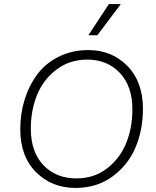

<svg xmlns="http://www.w3.org/2000/svg" viewBox="-20 -917 768 947"><path d="M517 -897H576L460 -743H416ZM352 10Q236 10 158 -67.5Q80 -145 80 -280Q80 -358 102 -427.5Q124 -497 165 -551.5Q206 -606 271 -638Q336 -670 416 -670Q531 -670 608 -592Q685 -514 685 -380Q685 -276 648 -189Q611 -102 534 -46Q457 10 352 10ZM357 -37Q444 -37 508 -86.5Q572 -136 602.5 -211.5Q633 -287 633 -377Q633 -492 571 -557.5Q509 -623 410 -623Q323 -623 258 -573.5Q193 -524 162.5 -448Q132 -372 132 -283Q132 -167 194.5 -102Q257 -37 357 -37Z"/></svg>

Font: Elaine Sans Light
Style: Italic
Weight: 300
Italic angle: -13°
Designer: Wei Huang
Foundry: Wei Huang
Version: Version 2.001;December 24, 2019;FontCreator 12.0.0.2547 64-b